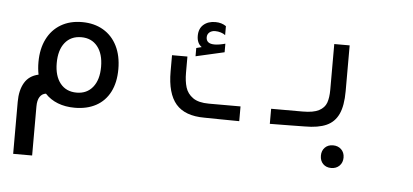

<svg xmlns="http://www.w3.org/2000/svg" viewBox="-48 -543 1896 882"><g transform="rotate(5 900.0 -102.0)"><path d="M165 -48.5Q146.5 -46 136.5 -30.2Q126.5 -14.5 126.5 14V240H39V0Q39 -53.5 59.5 -88.2Q80 -123 123.5 -132.5Q118 -160 118 -189.5Q118 -251 140.5 -296.2Q163 -341.5 204.5 -366Q246 -390.5 302 -390.5Q358 -390.5 399.8 -366Q441.5 -341.5 464 -296.2Q486.5 -251 486.5 -189.5Q486.5 -128 464 -84.2Q441.5 -40.5 400 -18Q358.5 4.5 302 4.5Q258.5 4.5 223.8 -9Q189 -22.5 165 -48.5ZM406.5 -193Q406.5 -253 379.2 -287Q352 -321 304.5 -321Q256.5 -321 229.2 -287Q202 -253 202 -193Q202 -133.5 229.2 -99.5Q256.5 -65.5 304.5 -65.5Q352 -65.5 379.2 -99.5Q406.5 -133.5 406.5 -193Z M726.5 -200V-275H797.5V-200Q797.5 -162 806.2 -133.2Q815 -104.5 840.8 -86.2Q866.5 -68 914.5 -68H1060.5V0L968.5 -1L899.5 -2Q810 -2 768.2 -50.2Q726.5 -98.5 726.5 -200ZM834.5 -317.5 859 -324Q836.5 -340 836.5 -374Q836.5 -407.5 857.5 -425.8Q878.5 -444 912 -444Q941 -444 961.5 -429.5V-388Q953.5 -394.5 940.8 -398.5Q928 -402.5 915 -402.5Q898.5 -402.5 888.2 -393.8Q878 -385 878 -371Q878 -341 917 -341Q936.5 -341 966 -349V-309.5L834.5 -279.5Z M1201.5 -69.5H1347.5Q1396.5 -69.5 1422 -83Q1447.5 -96.5 1456 -120Q1464.5 -143.5 1464.5 -180V-391H1535.5V-180Q1535.5 -113 1517.5 -74.2Q1499.5 -35.5 1462 -18.8Q1424.5 -2 1362.5 -2L1293.5 -1L1201.5 0ZM1448 125Q1448 102 1462.2 87.5Q1476.5 73 1499.5 73Q1523 73 1537.8 87.5Q1552.5 102 1552.5 125Q1552.5 148 1537.8 162.8Q1523 177.5 1499.5 177.5Q1476.5 177.5 1462.2 163Q1448 148.5 1448 125Z"/></g></svg>

Font: JuliaMono
Style: Italic
Weight: 400
Italic angle: -9°
Monospace: yes
Designer: cormullion
Foundry: corm
Version: Version 0.057; ttfautohint (v1.8.4)